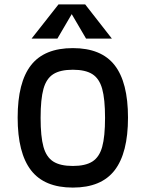

<svg xmlns="http://www.w3.org/2000/svg" viewBox="-20 -834 659 870"><path d="M60 -301Q60 -461 120.5 -538.5Q181 -616 310 -616Q439 -616 499.5 -538.5Q560 -461 560 -301Q560 -141 499.5 -62.5Q439 16 310 16Q181 16 120.5 -62.5Q60 -141 60 -301ZM456 -300Q456 -385 443 -431.5Q430 -478 398.5 -498Q367 -518 310 -518Q253 -518 221.5 -498Q190 -478 177 -431.5Q164 -385 164 -300Q164 -215 177 -168.5Q190 -122 221.5 -102Q253 -82 310 -82Q367 -82 398.5 -102Q430 -122 443 -168.5Q456 -215 456 -300ZM370 -659 305 -770 240 -659H123L245 -814H366L487 -659Z"/></svg>

Font: Farro
Style: Regular
Weight: 400
Designer: Aceler Chua
Foundry: Grayscale Limited
Version: Version 1.101